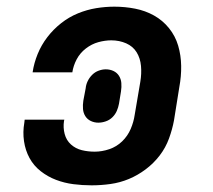

<svg xmlns="http://www.w3.org/2000/svg" viewBox="-20 -548 640 576"><path d="M255 8Q227 8 200 4.5Q173 1 148 -8.5Q123 -18 102 -34.5Q81 -51 68.5 -74Q56 -97 52 -124.5Q48 -152 53 -180L54 -189H173L172 -185Q169 -165 174 -146Q179 -127 193 -114.5Q207 -102 225.5 -97.5Q244 -93 264 -93Q286 -93 308 -100.5Q330 -108 346.5 -124Q363 -140 372 -161Q381 -182 384 -203L401 -303Q405 -327 403 -350Q401 -373 390 -391Q379 -409 358.5 -418Q338 -427 314 -427Q295 -427 275 -421.5Q255 -416 237.5 -402.5Q220 -389 210 -370Q200 -351 197 -331H78V-332Q82 -359 93 -386Q104 -413 122 -436.5Q140 -460 163.5 -478.5Q187 -497 214 -508Q241 -519 268.5 -523.5Q296 -528 323 -528Q355 -528 385.5 -522Q416 -516 442 -501.5Q468 -487 487 -463.5Q506 -440 514.5 -411Q523 -382 523.5 -350.5Q524 -319 518 -287L502 -187Q497 -160 487 -132.5Q477 -105 459 -81.5Q441 -58 417 -40Q393 -22 366.5 -11Q340 0 311.5 4Q283 8 255 8ZM275 -180Q263 -180 252.5 -185Q242 -190 236 -199.5Q230 -209 229 -221Q228 -233 230 -246L237 -283Q238 -294 243 -304.5Q248 -315 256.5 -323.5Q265 -332 276 -336Q287 -340 297 -340Q310 -340 320.5 -335Q331 -330 337 -320.5Q343 -311 344 -299Q345 -287 343 -274L337 -237Q335 -226 330.5 -215.5Q326 -205 317.5 -196.5Q309 -188 297.5 -184Q286 -180 275 -180Z"/></svg>

Font: Iosevka Extended
Style: Bold Italic
Weight: 700
Width: 7
Italic angle: -9°
Monospace: yes
Designer: Belleve Invis
Foundry: Belleve Invis
Version: Version 32.5.0; ttfautohint (v1.8.4)